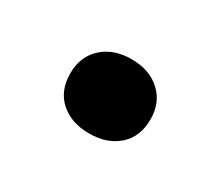

<svg xmlns="http://www.w3.org/2000/svg" viewBox="-43 -382 318 278"><g transform="rotate(30 116.0 -243.0)"><path d="M184 -243Q184 -214 165.5 -197.5Q147 -181 117 -181Q87 -181 68.5 -197.5Q50 -214 50 -243Q50 -271 68.5 -288Q87 -305 117 -305Q147 -305 165.5 -288Q184 -271 184 -243Z"/></g></svg>

Font: Rasa SemiBold
Style: Regular
Weight: 600
Designer: Anna Giedrys (Yrsa+Rasa design), David Brezina (Yrsa art-direction, Rasa art-direction, design)
Foundry: Rosetta Type Foundry
Version: Version 2.004